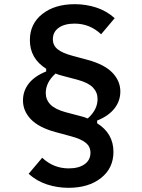

<svg xmlns="http://www.w3.org/2000/svg" viewBox="-20 -730 680 919"><path d="M308 169Q255 169 205.5 153Q156 137 117 102L182 25Q236 76 309 76Q357 76 385 56Q413 36 413 1Q413 -28 390.5 -46.5Q368 -65 319 -78L245 -98Q165 -120 127.5 -159.5Q90 -199 90 -249Q90 -295 118 -330.5Q146 -366 201 -388V-401Q123 -450 123 -538Q123 -616 182.5 -663Q242 -710 338 -710Q391 -710 440.5 -694Q490 -678 529 -643L464 -566Q410 -617 337 -617Q289 -617 261 -597Q233 -577 233 -542Q233 -513 255.5 -494.5Q278 -476 327 -463L401 -443Q481 -421 518.5 -381.5Q556 -342 556 -292Q556 -247 528 -211Q500 -175 445 -153V-140Q523 -91 523 -3Q523 75 463.5 122Q404 169 308 169ZM294 -193 366 -174Q383 -170 400 -163Q447 -205 447 -256Q447 -288 425 -311Q403 -334 352 -348L280 -367Q263 -371 246 -378Q199 -336 199 -285Q199 -253 221 -230Q243 -207 294 -193Z"/></svg>

Font: Writer SemiBold
Style: Regular
Weight: 600
Monospace: yes
Designer: Mike Abbink, Paul van der Laan, Pieter van Rosmalen
Foundry: Bold Monday
Version: Version 2.001 2020